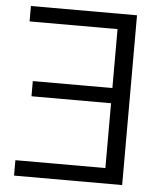

<svg xmlns="http://www.w3.org/2000/svg" viewBox="-52 -778 711 824"><g transform="rotate(5 303.0 -365.5)"><path d="M39.1 0V-66.4H426.8V-345.7H84V-411.1H426.8V-665H47.9V-731.4H504.9V0Z"/></g></svg>

Font: Batunionen A1
Style: Regular
Weight: 400
Designer: HanYang I&C Co.,Ltd.
Foundry: HanYang I&C Co.,Ltd.
Version: Version 2.50; ttfautohint (v1.6)